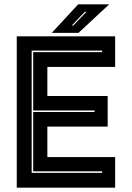

<svg xmlns="http://www.w3.org/2000/svg" viewBox="-20 -868 610 888"><path d="M57.5 0V-700H512.5V-558.5H199V-424H478V-282.5H199V-141.5H512.5V0ZM126.5 -68.5H452.5V-75.5H133.5V-350H417.5V-357H133.5V-627H452.5V-634H126.5ZM219.5 -716 341.5 -848H485L343 -716ZM312 -750H319L379.5 -813H372Z"/></svg>

Font: Tourney ExtraBold
Style: Regular
Weight: 800
Designer: Tyler Finck
Foundry: Etcetera Type Co
Version: Version 1.015